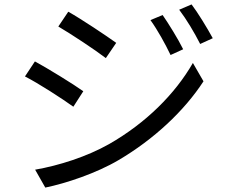

<svg xmlns="http://www.w3.org/2000/svg" viewBox="-20 -814 1040 869"><path d="M716 -746 661 -723C694 -677 727 -617 752 -565L809 -591C786 -638 741 -710 716 -746ZM847 -794 791 -770C825 -725 859 -668 886 -615L943 -641C918 -687 874 -759 847 -794ZM289 -761 244 -694C302 -660 411 -588 459 -551L506 -620C463 -651 348 -728 289 -761ZM139 -46 185 35C278 16 416 -30 516 -89C676 -183 814 -312 901 -446L853 -529C772 -388 640 -257 474 -162C373 -105 248 -65 139 -46ZM138 -536 93 -468C154 -437 262 -367 312 -331L357 -401C314 -432 197 -504 138 -536Z"/></svg>

Font: Noto Sans Mono CJK SC
Style: Regular
Weight: 400
Designer: Ryoko NISHIZUKA 西塚涼子 (kana, bopomofo & ideographs); Paul D. Hunt (Latin, Greek & Cyrillic); Sandoll Communications 산돌커뮤니
Foundry: Adobe
Version: Version 2.004;hotconv 1.0.118;makeotfexe 2.5.65603